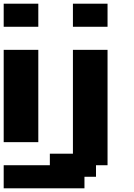

<svg xmlns="http://www.w3.org/2000/svg" viewBox="-20 -895 727 1040"><path d="M0 125H437.5V62.5H500V0H562.5V-625H375V-62.5H250V0H0ZM0 -125H187.5V-625H0ZM375 -750H562.5V-875H375ZM0 -750H187.5V-875H0Z"/></svg>

Font: Faithful 32x
Style: Semibold
Weight: 400
Foundry: Faithful Resource Pack
Version: Version 1.0; January 27, 2023